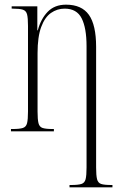

<svg xmlns="http://www.w3.org/2000/svg" viewBox="-20 -563 521 823"><path d="M278 240V230H285Q315 230 329 225.5Q343 221 347 205Q351 189 351 155V-365Q351 -443 330 -484.5Q309 -526 257 -526Q225 -526 198.5 -507.5Q172 -489 156.5 -447Q141 -405 141 -335V-85Q141 -51 145 -35Q149 -19 162.5 -14.5Q176 -10 205 -10H211V0H27V-10H34Q64 -10 78 -14.5Q92 -19 96 -35Q100 -51 100 -85V-452Q100 -486 96 -501.5Q92 -517 78 -521.5Q64 -526 35 -526H30V-536H140V-433H142Q155 -482 184.5 -512.5Q214 -543 263 -543Q330 -543 361 -499.5Q392 -456 392 -362V155Q392 189 396 205Q400 221 413.5 225.5Q427 230 457 230H462V240Z"/></svg>

Font: Noto Serif Display ExtraCondensed ExtraLight
Style: Regular
Weight: 200
Width: 2
Designer: Monotype Design Team
Foundry: Monotype Imaging Inc.
Version: Version 2.009